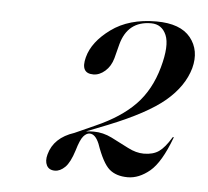

<svg xmlns="http://www.w3.org/2000/svg" viewBox="-36 -744 454 420"><g transform="rotate(5 191.0 -533.5)"><path d="M79.5 -396Q89.5 -433.5 134 -448L178.5 -468Q233 -492 264.5 -524.5Q296 -557 310 -607.5Q323.5 -656 313.8 -678.8Q304 -701.5 280.5 -701.5Q229 -701.5 215 -649.5L207 -618.5Q202 -600.5 189.8 -589.8Q177.5 -579 164 -579Q135 -579 144.5 -615Q153.5 -649.5 192.5 -678Q231.5 -706.5 291.5 -706.5Q344.5 -706.5 366.8 -678.8Q389 -651 378.5 -611.5Q367 -571 328.2 -538.2Q289.5 -505.5 206 -472L159 -453.5Q167.5 -454.5 176 -454.5Q196.5 -454.5 216 -444.8Q235.5 -435 253.8 -425.5Q272 -416 289 -416Q309.5 -416 322.2 -425Q335 -434 348.5 -456.5Q349.5 -458 350.5 -458Q351.5 -457.5 351 -456Q330.5 -401 306.8 -381.2Q283 -361.5 258.5 -361.5Q233 -361.5 218 -374.5Q203 -387.5 188.5 -429Q180 -449.5 167.5 -449.5Q160.5 -449.5 153.8 -441.8Q147 -434 140 -410Q131.5 -383 120.8 -372.5Q110 -362 98.5 -362Q85.5 -362 80.5 -371.8Q75.5 -381.5 79.5 -396Z"/></g></svg>

Font: Fraunces 144pt S000
Style: Italic
Weight: 400
Italic angle: -16°
Version: Version 1.000; ttfautohint (v1.8.3)